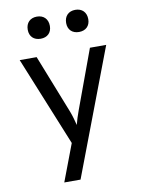

<svg xmlns="http://www.w3.org/2000/svg" viewBox="-102 -845 803 1093"><g transform="rotate(-10 300.0 -298.5)"><path d="M189 -649C228 -649 253 -673 253 -712C253 -752 228 -777 189 -777C150 -777 125 -752 125 -712C125 -673 150 -649 189 -649ZM411 -649C450 -649 475 -673 475 -712C475 -752 450 -777 411 -777C372 -777 347 -752 347 -712C347 -673 372 -649 411 -649ZM273 180 550 -550H456L331 -210C322 -187 311 -151 306 -130C301 -151 291 -187 282 -210L148 -550H50L260 -34L179 180Z"/></g></svg>

Font: Tekne LDO
Style: Regular
Weight: 400
Monospace: yes
Designer: Alessio Laiso, Mario Rullo, Paolo Rosset
Foundry: Alessio Laiso
Version: Version 1.000;hotconv 1.0.109;makeotfexe 2.5.65596